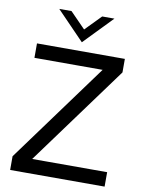

<svg xmlns="http://www.w3.org/2000/svg" viewBox="-97 -968 776 1035"><g transform="rotate(10 291.0 -450.5)"><path d="M32 0V-75L449 -645L461 -618H56V-697H537V-623L127 -63L116 -79H549V0ZM293 -745 142 -901H209L293 -815L377 -901H444Z"/></g></svg>

Font: Hanken Grotesk
Style: Regular
Weight: 400
Designer: Alfredo Marco Pradil
Foundry: Hanken Design Co.
Version: Version 3.013